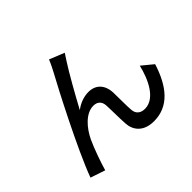

<svg xmlns="http://www.w3.org/2000/svg" viewBox="-176 -1048 1352 1352"><g transform="rotate(-45 500.0 -372.0)"><path d="M560 -743 448 -788C434 -753 419 -725 406 -700C353 -604 140 -195 66 7L176 44C190 -7 230 -122 258 -181C296 -261 363 -337 438 -337C479 -337 502 -313 504 -274C507 -225 506 -146 510 -89C513 -24 555 43 664 43C813 43 901 -70 953 -236L869 -305C842 -190 781 -64 680 -64C642 -64 610 -82 607 -128C603 -174 605 -252 603 -304C599 -385 553 -430 482 -430C439 -430 392 -415 349 -382C399 -475 482 -624 528 -694C540 -712 551 -730 560 -743Z"/></g></svg>

Font: Noto Sans JP Medium
Style: Regular
Weight: 500
Designer: Ryoko NISHIZUKA 西塚涼子 (kana, bopomofo & ideographs); Paul D. Hunt (Latin, Greek & Cyrillic); Sandoll Communications 산돌커뮤니
Foundry: Adobe
Version: Version 2.004;hotconv 1.0.118;makeotfexe 2.5.65603